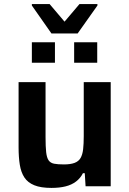

<svg xmlns="http://www.w3.org/2000/svg" viewBox="-20 -912 633 940"><path d="M232 8Q180 8 148 -5Q116 -18 99.5 -43Q83 -68 77 -105Q71 -142 71 -191V-510H203V-240Q203 -194 206 -167Q209 -140 218 -127Q227 -114 245 -110.5Q263 -107 293 -107Q325 -107 345 -114.5Q365 -122 374.5 -138.5Q384 -155 387 -181.5Q390 -208 390 -246V-510H522V0H399L395 -64H386Q374 -40 352.5 -23.5Q331 -7 301 0.5Q271 8 232 8ZM136 -605V-705H249V-605ZM343 -605V-705H456V-605ZM232 -748 136 -885V-892H223L296 -806L369 -892H457V-885L360 -748Z"/></svg>

Font: Saira Thin SemiBold
Style: Regular
Weight: 600
Version: Version 1.101